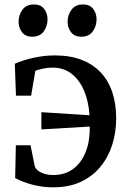

<svg xmlns="http://www.w3.org/2000/svg" viewBox="-20 -810 562 842"><path d="M213.5 11.5Q165 11.5 121.8 -0.2Q78.5 -12 46.5 -29L49.5 -173H114L132.5 -80.5Q134 -73.5 143.5 -64.5Q153 -55.5 171 -49Q189 -42.5 214.5 -42.5Q263 -42.5 298.8 -67.8Q334.5 -93 354.5 -140.5Q374.5 -188 373.5 -255L161.5 -242.5V-318L372.5 -304.5Q368.5 -367 348 -414Q327.5 -461 293 -487.2Q258.5 -513.5 211 -513.5Q190.5 -513.5 169.2 -509.2Q148 -505 135 -499.5L116.5 -390.5H50L45 -530.5Q82.5 -547 129 -557Q175.5 -567 220.5 -567Q287 -567 337.2 -547.8Q387.5 -528.5 421.5 -492.5Q455.5 -456.5 472.5 -405.5Q489.5 -354.5 489.5 -290.5Q489.5 -229 472 -174.5Q454.5 -120 419.8 -78Q385 -36 333.5 -12.2Q282 11.5 213.5 11.5ZM120.5 -649Q92 -649 76.8 -668.5Q61.5 -688 61.5 -714.5Q61.5 -744 78.5 -767.2Q95.5 -790.5 128.5 -790.5H129.5Q158.5 -790.5 173.5 -771Q188.5 -751.5 188.5 -725Q188.5 -695.5 171.8 -672.2Q155 -649 121.5 -649ZM336 -649Q307 -649 291.8 -668.5Q276.5 -688 276.5 -714.5Q276.5 -744 293.5 -767.2Q310.5 -790.5 343.5 -790.5H344.5Q373.5 -790.5 388.5 -771Q403.5 -751.5 403.5 -725Q403.5 -695.5 386.8 -672.2Q370 -649 337 -649Z"/></svg>

Font: Merriweather 24pt Medium
Style: Regular
Weight: 500
Designer: Eben Sorkin
Foundry: Eben Sorkin
Version: Version 2.100